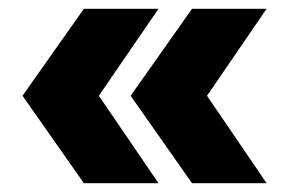

<svg xmlns="http://www.w3.org/2000/svg" viewBox="-20 -489 645 435"><path d="M31 -272 170 -469H339L204 -272L339 -74H170ZM276 -272 415 -469H584L449 -272L584 -74H415Z"/></svg>

Font: Montserrat Alternates ExtraBold
Style: Regular
Weight: 800
Designer: Julieta Ulanovsky
Foundry: Julieta Ulanovsky
Version: Version 7.200